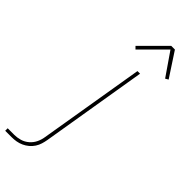

<svg xmlns="http://www.w3.org/2000/svg" viewBox="-413 -786 1040 1040"><g transform="rotate(45 107.0 -265.5)"><path d="M-108 215V196H-58Q-36 196 -13.5 189.5Q9 183 27.5 167Q46 151 56 129.5Q66 108 69 86L170 -520H190L89 89Q86 106 81 122.5Q76 139 66 154.5Q56 170 41.5 182Q27 194 10.5 201.5Q-6 209 -23.5 212Q-41 215 -58 215ZM80 -595 66 -609 203 -746H231L322 -607L305 -597L214 -729Z"/></g></svg>

Font: Iosevka Aile Thin Oblique
Style: Regular
Weight: 100
Italic angle: -9°
Designer: Belleve Invis
Foundry: Belleve Invis
Version: Version 31.1.0; ttfautohint (v1.8.4)